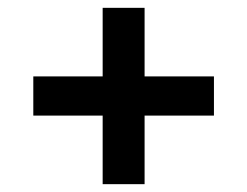

<svg xmlns="http://www.w3.org/2000/svg" viewBox="-20 -595 630 490"><path d="M242 -125V-575H349V-125ZM65 -300V-400H526V-300Z"/></svg>

Font: MOST Montserrat SemiBold
Style: Regular
Weight: 600
Designer: Julieta Ulanovsky
Foundry: Julieta Ulanovsky
Version: Version 8.000;March 11, 2024;FontCreator 15.0.0.2926 64-bit